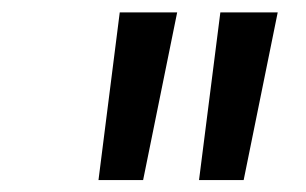

<svg xmlns="http://www.w3.org/2000/svg" viewBox="-20 -748 506 317"><path d="M142.6 -450.7 177.7 -727.5H272.5L216.3 -450.7ZM308.6 -450.7 343.8 -727.5H438.5L382.3 -450.7Z"/></svg>

Font: Adwaita Sans
Style: Italic
Weight: 400
Italic angle: -9.39999°
Designer: Rasmus Andersson
Foundry: rsms
Version: Version 4.001;git-9221beed3